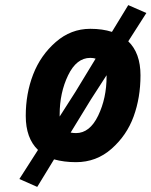

<svg xmlns="http://www.w3.org/2000/svg" viewBox="-20 -626 594 753"><path d="M334 -513Q382 -513 419 -501L483 -606L554 -575L483 -464Q531 -418 531 -330.5Q531 -243 504 -169Q477 -95 417.5 -42.5Q358 10 278 10Q231 10 192 -1L126 107L56 76L129 -38Q81 -84 81 -171.5Q81 -259 110 -334Q139 -409 198.5 -461Q258 -513 334 -513ZM334 -399Q280 -399 247 -330.5Q214 -262 214 -177V-169L276 -266L355 -396Q346 -399 334 -399ZM278 -104Q332 -104 365 -172.5Q398 -241 398 -326V-331L336 -235L257 -106Q269 -104 278 -104Z"/></svg>

Font: Titillium Web
Style: Bold Italic
Weight: 700
Italic angle: -13°
Version: Version 1.002;PS 57.000;hotconv 1.0.70;makeotf.lib2.5.55311